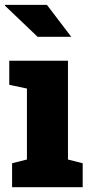

<svg xmlns="http://www.w3.org/2000/svg" viewBox="-28 -782 373 802"><path d="M22.5 0V-100.1L84.5 -115.7V-412.1L10.7 -427.7V-528.3H255.9V-115.7L317.4 -100.1V0ZM269.5 -628.4H266.1H128.9L-7.8 -758.8L-6.8 -761.7H168Z"/></svg>

Font: Roboto Slab LO Black
Style: Regular
Weight: 900
Designer: Google
Version: Version 2.000